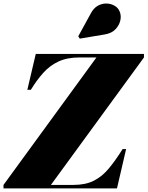

<svg xmlns="http://www.w3.org/2000/svg" viewBox="-74 -1051 824 1071"><path d="M-54.5 0V-19.5L464 -730.5H369Q300.5 -730.5 252 -707.8Q203.5 -685 167 -644.2Q130.5 -603.5 98 -550H78.5L125.5 -750H729V-730.5L210 -19.5H335Q403.5 -19.5 450 -43.2Q496.5 -67 533.5 -111.8Q570.5 -156.5 610 -219.5H629.5L578.5 0ZM371 -835.5 362.5 -848.5 433.5 -978Q448.5 -1005.5 470 -1018Q491.5 -1030.5 514.2 -1031.2Q537 -1032 556.2 -1023.5Q575.5 -1015 586 -1000.5Q602.5 -976.5 598.8 -946Q595 -915.5 572.8 -890.5Q550.5 -865.5 511 -859Z"/></svg>

Font: Bodoni Moda 11pt Black
Style: Italic
Weight: 900
Italic angle: -13°
Designer: Owen Earl
Foundry: indestructible type
Version: Version 2.004